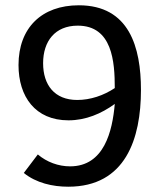

<svg xmlns="http://www.w3.org/2000/svg" viewBox="-20 -692 603 726"><path d="M239 -237C304 -237 363 -262 414 -299C405 -196 374 -63 245 -63C201 -63 157 -79 123 -108L70 -38C117 0 179 14 238 14C455 14 513 -168 513 -352C513 -513 469 -672 278 -672C138 -672 50 -587 50 -446C50 -327 113 -237 239 -237ZM274 -595C405 -595 414 -458 414 -359C372 -331 322 -314 272 -314C186 -314 143 -371 143 -453C143 -536 188 -595 274 -595Z"/></svg>

Font: Logix
Style: Regular
Weight: 400
Designer: Michael Lee Finney
Version: Version 1.06